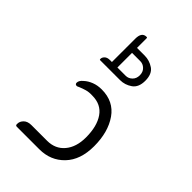

<svg xmlns="http://www.w3.org/2000/svg" viewBox="-201 -739 817 817"><g transform="rotate(45 207.0 -330.5)"><path d="M232 -451H112Q109 -451 109 -454V-457Q109 -465 117 -473Q125 -481 142 -481H153V-621Q153 -661 181 -661H183Q186 -661 186 -657V-599H232Q261 -599 285.5 -582.5Q310 -566 310 -525Q310 -485 285.5 -468Q261 -451 232 -451ZM236 -569H186V-481H236Q252 -481 264.5 -493Q277 -505 277 -525Q277 -545 264.5 -557Q252 -569 236 -569ZM205 -368Q277 -368 315 -313.5Q353 -259 353 -174Q353 -92 309 -46Q265 0 197 0H62Q54 0 54 -7V-11Q54 -25 66 -37Q78 -49 101 -49H195Q244 -49 273 -83.5Q302 -118 302 -176Q302 -243 275 -282Q248 -321 195 -321Q175 -322 159.5 -317.5Q144 -313 130 -307Q127 -306 124.5 -304.5Q122 -303 119 -303Q109 -303 109 -313Q109 -326 125 -339Q139 -352 159.5 -360Q180 -368 205 -368Z"/></g></svg>

Font: Zain Light
Style: Regular
Weight: 300
Designer: Zain,Boutros
Foundry: Mobile Telecommunications Company (Zain), 2024
Version: Version 1.51; ttfautohint (v1.8.4)